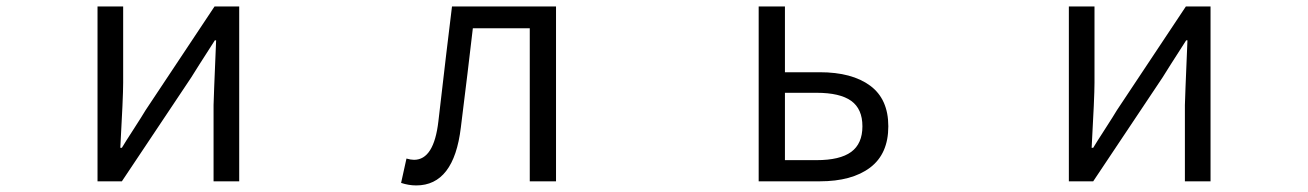

<svg xmlns="http://www.w3.org/2000/svg" viewBox="-20 -560 4040 593"><path d="M281.2 0V-540H360.4V-303.7Q360.4 -261.7 351.6 -103.5H356.4Q366.2 -120.1 393.1 -161.6Q419.9 -203.1 429.7 -219.7L642.6 -540H718.8V0H639.6V-235.4Q639.6 -248 647.5 -435.5H643.6Q584 -342.8 570.3 -320.3L356.4 0Z M1265.6 12.7Q1242.2 12.7 1218.8 4.9L1235.4 -70.3Q1249 -66.4 1258.8 -66.4Q1320.3 -66.4 1334 -185.5Q1361.3 -421.9 1376 -540H1697.3V0H1616.2V-472.7H1440.4Q1425.8 -345.7 1403.3 -166Q1381.8 12.7 1265.6 12.7Z M2323.2 0V-540H2404.3V-336.9H2511.7Q2611.3 -336.9 2667.5 -295.4Q2723.6 -253.9 2723.6 -169.9Q2723.6 -85 2667.5 -42.5Q2611.3 0 2511.7 0ZM2404.3 -65.4H2502Q2574.2 -65.4 2608.9 -90.8Q2643.6 -116.2 2643.6 -169.9Q2643.6 -223.6 2608.9 -248.5Q2574.2 -273.4 2502 -273.4H2404.3Z M3281.2 0V-540H3360.4V-303.7Q3360.4 -261.7 3351.6 -103.5H3356.4Q3366.2 -120.1 3393.1 -161.6Q3419.9 -203.1 3429.7 -219.7L3642.6 -540H3718.8V0H3639.6V-235.4Q3639.6 -248 3647.5 -435.5H3643.6Q3584 -342.8 3570.3 -320.3L3356.4 0Z"/></svg>

Font: GenEi Gothic M SemiLight
Style: Regular
Weight: 350
Designer: o_tamon (Modified); [Source Han Sans]
Ryoko NISHIZUKA  (kana & ideographs); Paul D. Hunt (Latin, Greek & Cyrillic); Wenl
Version: Version 1.1a;Original Version 1.004